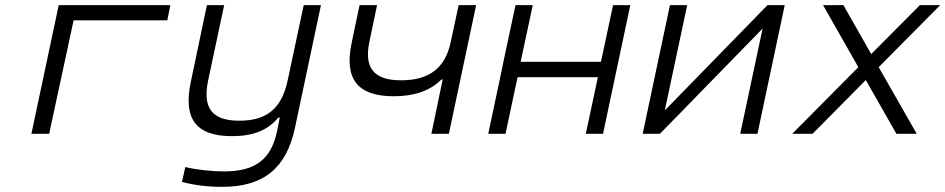

<svg xmlns="http://www.w3.org/2000/svg" viewBox="-20 -520 3673 746"><path d="M102 0H171L266 -441H630L642 -500H208L203 -476Z M1126 -23 1227 -500H1160L1098 -209C1075 -99 1017 -51 910 -51C804 -51 766 -99 789 -209L851 -500H784L722 -205C690 -57 742 9 882 9C964 9 1021 -14 1061 -63H1067L1056 -8C1033 98 973 146 851 146C804 146 746 140 700 129L687 187C737 200 790 206 843 206C1007 206 1093 131 1126 -23Z M1724 0 1830 -500H1762L1731 -356C1710 -256 1648 -208 1538 -208C1434 -208 1394 -255 1415 -356L1445 -500H1377L1346 -352C1317 -212 1370 -146 1510 -146C1589 -146 1651 -167 1695 -211H1700L1656 0Z M1877 0H1944L1991 -220H2303L2256 0H2323L2429 -500H2362L2315 -280H2003L2050 -500H1983L1936 -280L1930 -250Z M2477 0H2544L2943 -409L2856 0H2923L3029 -500H2962L2563 -91L2650 -500H2583Z M3178 -500 3315 -259 3058 0H3137L3344 -209L3463 0H3542L3394 -259L3633 -500H3554L3365 -310L3257 -500Z"/></svg>

Font: LT Wave Mono Light
Style: Italic
Weight: 300
Designer: Daniel Lyons
Version: Version 2.5 (Glyphs App)